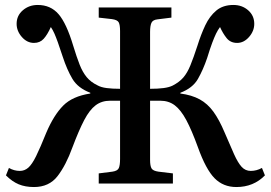

<svg xmlns="http://www.w3.org/2000/svg" viewBox="-20 -740 1091 774"><path d="M117 14Q82 14 55.5 3Q29 -8 4 -33L16 -63Q37 -51 60 -51Q79 -51 94 -64Q109 -77 125.5 -110.5Q142 -144 167 -206Q197 -276 234.5 -314Q272 -352 344 -363V-366Q294 -385 272 -422Q250 -459 233 -511Q221 -548 213 -570Q205 -592 199 -605.5Q193 -619 185 -631Q171 -600 156 -583.5Q141 -567 117 -567Q89 -567 68 -591Q47 -615 47 -644Q47 -677 72 -698.5Q97 -720 132 -720Q184 -720 216 -683Q248 -646 275 -556Q289 -510 301 -479.5Q313 -449 329.5 -429Q346 -409 373 -396Q387 -388 410 -385Q433 -382 464 -382V-615Q464 -640 458.5 -650Q453 -660 431 -663L378 -669V-710H671V-669L615 -662Q596 -660 590.5 -648Q585 -636 585 -611V-382Q617 -382 639.5 -385Q662 -388 676 -395Q703 -409 719 -427.5Q735 -446 747.5 -476.5Q760 -507 776 -556Q790 -601 807.5 -638Q825 -675 852 -697.5Q879 -720 921 -720Q956 -720 980.5 -698.5Q1005 -677 1005 -644Q1005 -615 984 -591Q963 -567 936 -567Q909 -567 893.5 -586.5Q878 -606 867 -631Q858 -619 851 -604.5Q844 -590 835.5 -567.5Q827 -545 815 -506Q799 -459 778 -422Q757 -385 707 -366V-363Q753 -357 785 -339.5Q817 -322 840.5 -289.5Q864 -257 885 -207Q908 -153 923.5 -118.5Q939 -84 954 -67.5Q969 -51 991 -51Q1014 -51 1036 -63L1048 -33Q1002 14 933 14Q880 14 845 -21.5Q810 -57 778 -146Q753 -215 731 -256Q709 -297 684.5 -315.5Q660 -334 626 -334H585V-96Q585 -71 591 -61Q597 -51 619 -48L677 -41V0H378V-41L433 -48Q454 -51 459 -62.5Q464 -74 464 -99V-334H424Q390 -334 365.5 -315.5Q341 -297 319.5 -256Q298 -215 272 -146Q246 -74 212 -30Q178 14 117 14Z"/></svg>

Font: Literata 36pt Medium
Style: Regular
Weight: 500
Designer: Latin by Veronika Burian and Jose Scaglione. Greek by Irene Vlachou. Cyrillic by Vera Evstafieva.
Foundry: TypeTogether
Version: Version 3.002